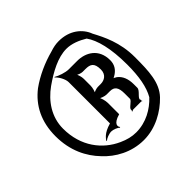

<svg xmlns="http://www.w3.org/2000/svg" viewBox="-182 -894 1077 1077"><g transform="rotate(-45 356.0 -355.5)"><path d="M36 -356C36 -241 80 -156 138 -96C192 -37 274 10 372 10C466 10 549 -38 605 -96C662 -156 665 -243 665 -356C665 -472 622 -556 590 -616C569 -673 512 -721 426 -721C403 -721 382 -717 355 -708C287 -690 215 -658 157 -616C80 -556 36 -471 36 -356ZM96 -356C96 -449 148 -523 218 -573C285 -620 358 -660 426 -660C467 -660 509 -643 547 -620C582 -571 605 -484 605 -356C605 -260 592 -190 563 -139C517 -90 451 -51 372 -51C338 -51 306 -59 271 -75C173 -119 96 -215 96 -356ZM480 -251V-210C480 -194 438 -176 441 -161C442 -158 440 -153 438 -152L441 -149C443 -151 447 -154 451 -154H514C516 -154 518 -152 519 -151L521 -153C520 -154 518 -156 518 -158C518 -158 518 -160 519 -160V-164L517 -165C511 -181 553 -202 553 -224V-251C553 -295 540 -327 514 -347C507 -352 495 -358 488 -359V-355C495 -354 507 -361 514 -366C538 -382 555 -405 555 -441C555 -532 487 -569 421 -569H353C329 -569 287 -583 268 -595L265 -593C282 -580 303 -543 303 -519V-191C239 -173 228 -146 219 -137L222 -134C231 -143 258 -154 276 -154C293 -154 318 -143 326 -134L329 -137C321 -146 312 -173 376 -191V-280C376 -298 368 -330 358 -340L355 -337C365 -327 391 -319 404 -319H431C466 -319 480 -299 480 -251ZM481 -441C481 -401 452 -384 423 -384H400C389 -384 366 -377 358 -369L361 -366C369 -374 376 -402 376 -418V-472C376 -487 369 -513 361 -521L359 -519C367 -511 388 -504 399 -504H421C459 -504 481 -494 481 -441Z"/></g></svg>

Font: Asimov
Style: EdgeNar
Weight: 500
Designer: Google
Version: Version 2.000980: 2014